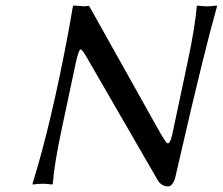

<svg xmlns="http://www.w3.org/2000/svg" viewBox="-20 -668 809 698"><path d="M245.1 -645 247.6 -647.9Q252.4 -647.9 289.1 -645Q289.1 -645 303.7 -647L552.2 -203.1Q581.1 -151.9 587.4 -147.9Q595.2 -144 601.1 -161.1Q603.5 -168.5 606 -178.2L662.6 -444.8Q689.9 -573.7 695.3 -645L697.8 -647.9Q715.8 -645 731.9 -645Q749.5 -645 767.6 -647.9L769 -645Q723.1 -483.9 636.7 -107.4Q625.5 -59.6 616.7 -21Q607.4 9.3 590.8 9.8Q565.4 8.8 552.7 -14.2L297.9 -455.1Q279.3 -488.3 272.9 -488.3Q265.6 -486.3 255.4 -439L204.6 -200.2Q177.2 -71.3 171.9 0L169.4 2.9Q151.4 0 134.8 0Q117.2 0 99.1 2.9L98.1 0Q165.5 -215.3 229 -553.7Q238.3 -603.5 245.1 -645Z"/></svg>

Font: Linux Biolinum Slanted O
Style: Slanted
Weight: 400
Designer: Philipp H. Poll
Foundry: Philipp H. Poll
Version: Version 1.0.4